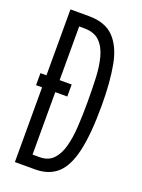

<svg xmlns="http://www.w3.org/2000/svg" viewBox="-129 -720 576 780"><g transform="rotate(20 159.0 -330.0)"><path d="M37 0V-323H11V-375H37V-660H117Q188 -660 225.5 -621Q263 -582 276.5 -509.5Q290 -437 290 -337Q290 -213 273 -139Q256 -65 219.5 -32.5Q183 0 124 0ZM146 -323H94V-53H124Q161 -53 182.5 -75Q204 -97 214.5 -135Q225 -173 228 -223Q231 -273 231 -328Q231 -382 229 -432Q227 -482 216.5 -521.5Q206 -561 182.5 -584Q159 -607 116 -607H94V-375H146Z"/></g></svg>

Font: Bricolage Grotesque 48pt Condensed ExtraLight
Style: Regular
Weight: 200
Width: 3
Designer: Mathieu Triay
Foundry: Atelier Triay
Version: Version 1.000; ttfautohint (v1.8.4.7-5d5b);gftools[0.9.32]